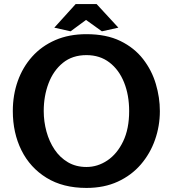

<svg xmlns="http://www.w3.org/2000/svg" viewBox="-20 -910 829 944"><path d="M405 14Q289.5 14 208.8 -35.8Q128 -85.5 85.5 -171Q43 -256.5 43 -364Q43 -442.5 67.2 -511Q91.5 -579.5 138 -631.5Q184.5 -683.5 251.8 -712.8Q319 -742 405 -742Q503 -742 571.8 -708.5Q640.5 -675 683.5 -619.5Q726.5 -564 746.2 -497.2Q766 -430.5 766 -364Q766 -290.5 742.2 -222.8Q718.5 -155 672.5 -101.5Q626.5 -48 559.2 -17Q492 14 405 14ZM405 -89Q460 -89 508 -121.2Q556 -153.5 585.5 -215Q615 -276.5 615 -364Q615 -442.5 590 -504.8Q565 -567 518 -603Q471 -639 405 -639Q336 -639 289.2 -601Q242.5 -563 218.8 -500.5Q195 -438 195 -364Q195 -312.5 208.5 -263.2Q222 -214 248.2 -174.8Q274.5 -135.5 314 -112.2Q353.5 -89 405 -89ZM327 -756 247 -774 352 -890H455L562 -774L481 -756L403 -812Z"/></svg>

Font: Expletus Sans
Style: Bold
Weight: 700
Version: Version 7.500